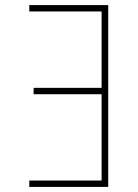

<svg xmlns="http://www.w3.org/2000/svg" viewBox="-20 -734 540 754"><path d="M405 0H95V-25H379V-364H112V-389H379V-689H95V-714H405Z"/></svg>

Font: Noto Sans Mono ExtraCondensed Thin
Style: Regular
Weight: 100
Width: 2
Designer: Monotype Design Team
Foundry: Monotype Imaging Inc.
Version: Version 2.014; ttfautohint (v1.8.4.7-5d5b)